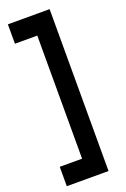

<svg xmlns="http://www.w3.org/2000/svg" viewBox="-179 -835 701 1070"><g transform="rotate(-20 171.0 -300.0)"><path d="M20 180V65H152.5V-665H20V-780H267.5V180Z"/></g></svg>

Font: Mohave Light SemiBold
Style: Regular
Weight: 600
Version: Version 2.003